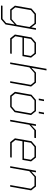

<svg xmlns="http://www.w3.org/2000/svg" viewBox="1447 -2224 964 3898"><g transform="rotate(90 1929.0 -275.0)"><path d="M92 187 97 156H360L446 83L477 -93L377 0H173L95 -96L154 -432L260 -523H463L536 -428L552 -523H585L476 95L369 187ZM369 -30 484 -133 529 -390 450 -493H271L185 -419L130 -103L189 -30Z M759 0 681 -96 740 -432 846 -523H1071L1150 -424L1119 -249H741L716 -104L775 -31H1072L1067 0ZM747 -279H1092L1116 -419L1057 -493H857L771 -419Z M1247 0 1377 -737H1410L1356 -430L1455 -523H1657L1737 -425L1662 0H1629L1703 -419L1643 -493H1463L1348 -390L1280 0Z M1981 -580 2000 -686H2033L2014 -580ZM2247 -580 2266 -686H2299L2280 -580ZM1922 0 1844 -96 1903 -432 2009 -523H2236L2316 -424L2257 -91L2151 0ZM1938 -30H2141L2226 -103L2282 -419L2222 -493H2020L1934 -419L1879 -103Z M2412 0 2504 -523H2537L2520 -427L2623 -523H2783L2778 -490H2627L2513 -388L2445 0Z M2866 0 2788 -96 2847 -432 2953 -523H3178L3257 -424L3226 -249H2848L2823 -104L2882 -31H3179L3174 0ZM2854 -279H3199L3223 -419L3164 -493H2964L2878 -419Z M3354 0 3446 -523H3479L3462 -428L3564 -523H3766L3845 -425L3770 0H3737L3811 -419L3752 -493H3572L3455 -388L3387 0Z"/></g></svg>

Font: Tomorrow ExtraLight
Style: Italic
Weight: 275
Italic angle: -10°
Designer: Tony de Marco, Monica Rizzolli
Foundry: Just in Type
Version: Version 2.002